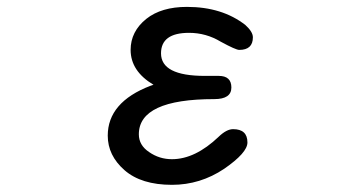

<svg xmlns="http://www.w3.org/2000/svg" viewBox="-20 -507 1040 549"><path d="M335.9 -20.5Q288.1 -62.5 288.1 -119.1Q288.1 -214.8 410.2 -261.7L418.9 -264.6Q353.5 -303.7 353.5 -364.3Q353.5 -417 398.4 -453.1Q441.4 -487.3 514.6 -487.3Q615.2 -487.3 681.6 -435.5Q703.1 -416 703.1 -400.4Q703.1 -364.3 664.1 -364.3Q654.3 -364.3 611.3 -387.7Q569.3 -413.1 520.5 -413.1Q440.4 -413.1 440.4 -354.5Q440.4 -290 565.4 -290H605.5Q641.6 -290 641.6 -256.8Q641.6 -223.6 592.8 -223.6Q377 -223.6 377 -123Q377 -91.8 406.2 -72.3Q435.5 -51.8 471.7 -51.8Q538.1 -51.8 605.5 -116.2Q627.9 -137.7 646.5 -137.7Q687.5 -137.7 687.5 -99.6Q687.5 -70.3 621.1 -24.4Q552.7 21.5 471.7 21.5Q383.8 21.5 335.9 -20.5Z"/></svg>

Font: jf-openhuninn-1.1
Style: Regular
Weight: 400
Designer: [Kosugi Maru]
      Designed by Motoya company      

      [Varela Round]
      Joe Prince(Latin component); Avraham Co
Foundry: justfont CO.,LTD.
Version: 1.1